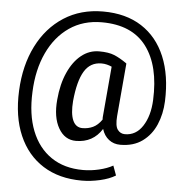

<svg xmlns="http://www.w3.org/2000/svg" viewBox="-60 -758 1009 1037"><g transform="rotate(5 444.5 -239.0)"><path d="M421.4 221.2Q297.9 221.2 210.7 166Q123.5 110.8 79.6 9Q35.6 -92.8 42 -233.4Q48.3 -371.1 101.1 -476.1Q153.8 -581.1 245.1 -639.9Q336.4 -698.7 457.5 -698.7Q581.1 -698.7 666.7 -643.6Q752.4 -588.4 794.9 -486.6Q837.4 -384.8 832 -245.1Q829.1 -175.3 804.2 -117.4Q779.3 -59.6 731.2 -24.7Q683.1 10.3 611.3 10.3Q575.7 10.3 549.6 -10Q523.4 -30.3 512.2 -66.9Q463.9 10.3 371.1 10.3Q310.1 10.3 276.4 -48.6Q242.7 -107.4 251.5 -203.1Q258.8 -287.6 286.9 -350.3Q314.9 -413.1 358.2 -447.8Q401.4 -482.4 454.6 -482.4Q505.9 -482.4 536.9 -469.7Q567.9 -457 605.5 -430.7L606.4 -428.7L581.5 -143.1Q577.1 -89.4 592 -69.1Q606.9 -48.8 631.8 -48.8Q691.9 -48.8 727.8 -104.2Q763.7 -159.7 767.6 -245.1Q775.9 -431.6 697.5 -535.9Q619.1 -640.1 455.6 -640.1Q355 -640.1 280.3 -588.9Q205.6 -537.6 162.6 -445.8Q119.6 -354 114.7 -233.4Q108.9 -110.8 144 -22Q179.2 66.9 250.2 115.2Q321.3 163.6 423.3 163.6Q466.3 163.6 510.3 153.1Q554.2 142.6 584.5 125.5L603.5 177.7Q570.3 198.2 519.8 209.7Q469.2 221.2 421.4 221.2ZM400.4 -61.5Q431.2 -61.5 457.3 -73.7Q483.4 -85.9 504.9 -116.7Q503.9 -127.9 505.9 -143.1L528.8 -405.8Q516.1 -411.6 502.2 -415Q488.3 -418.5 473.1 -418.5Q412.1 -418.5 379.9 -365.2Q347.7 -312 337.4 -203.1Q332 -134.3 348.1 -97.9Q364.3 -61.5 400.4 -61.5Z"/></g></svg>

Font: Roboto Slab
Style: Regular
Weight: 400
Designer: Google
Version: Version 2.000; ttfautohint (v1.8.1.43-b0c9)